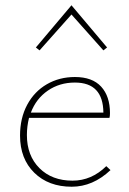

<svg xmlns="http://www.w3.org/2000/svg" viewBox="-20 -704 489 728"><path d="M399 -59Q332 4 252 4Q164 4 110 -49Q56 -102 56 -190Q56 -256 83 -306.5Q110 -357 157.5 -384.5Q205 -412 264 -412Q330 -412 363.5 -375.5Q397 -339 397 -275Q397 -263 395 -257H90Q82 -225 82 -192Q82 -114 129.5 -66.5Q177 -19 255 -19Q327 -19 383 -74ZM97 -277H372Q371 -391 264 -391Q206 -391 161.5 -360.5Q117 -330 97 -277ZM116 -524 251 -684 386 -524 372 -513 251 -649 130 -513Z"/></svg>

Font: Ysabeau Extralight
Style: Regular
Weight: 200
Designer: Christian Thalmann (Catharsis Fonts)
Version: Version 0.003